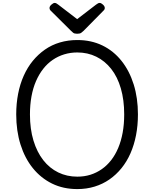

<svg xmlns="http://www.w3.org/2000/svg" viewBox="-20 -1275 1055 1314"><path d="M509 19Q413 19 336.5 -18.5Q260 -56 205 -124Q150 -192 120.5 -285.5Q91 -379 91 -492Q91 -566 104 -633Q117 -700 142.5 -757Q168 -814 204.5 -858.5Q241 -903 287.5 -935.5Q334 -968 390 -984.5Q446 -1001 509 -1001Q604 -1001 680.5 -964Q757 -927 811.5 -858.5Q866 -790 895 -697Q924 -604 924 -492Q924 -417 911 -350Q898 -283 873 -226Q848 -169 811.5 -124Q775 -79 729 -47Q683 -15 627.5 2Q572 19 509 19ZM509 -66Q557 -66 598.5 -79Q640 -92 676 -117Q712 -142 740.5 -178.5Q769 -215 789 -262.5Q809 -310 819.5 -367.5Q830 -425 830 -492Q830 -591 807 -670Q784 -749 741 -803.5Q698 -858 639 -887Q580 -916 509 -916Q462 -916 419.5 -903Q377 -890 340.5 -865Q304 -840 275.5 -803.5Q247 -767 226.5 -720Q206 -673 195.5 -615.5Q185 -558 185 -492Q185 -392 209 -313Q233 -234 276 -179Q319 -124 378.5 -95Q438 -66 509 -66ZM662 -1255Q672 -1255 684.5 -1243.5Q697 -1232 697 -1221Q697 -1219 696.5 -1215Q696 -1211 691 -1205L552 -1064Q545 -1058 536.5 -1051Q528 -1044 508 -1044Q489 -1044 480.5 -1051Q472 -1058 466 -1064L325 -1204Q320 -1211 319.5 -1215Q319 -1219 319 -1221Q319 -1232 332 -1243.5Q345 -1255 354 -1255Q361 -1255 366.5 -1251.5Q372 -1248 379 -1243L508 -1144L637 -1243Q645 -1248 650 -1251.5Q655 -1255 662 -1255Z"/></svg>

Font: Playwrite PL
Style: Regular
Weight: 400
Designer: Veronika Burian, José Scaglione
Foundry: TypeTogether
Version: Version 1.002